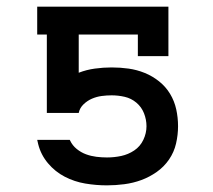

<svg xmlns="http://www.w3.org/2000/svg" viewBox="-20 -550 640 578"><path d="M302 8Q269 8 236.5 2.5Q204 -3 175 -18Q146 -33 124.5 -58.5Q103 -84 95 -116L92 -129H190L191 -127Q198 -112 211 -101.5Q224 -91 239 -85.5Q254 -80 270 -78Q286 -76 302 -76Q324 -76 345 -80.5Q366 -85 384 -97Q402 -109 411.5 -129Q421 -149 421 -170Q421 -190 413.5 -209Q406 -228 390.5 -241Q375 -254 355.5 -258.5Q336 -263 316 -263Q301 -263 286 -261Q271 -259 257 -253Q243 -247 231.5 -236Q220 -225 217 -210H121V-446H92V-530H487V-381H395V-446H217V-331Q240 -340 265.5 -343.5Q291 -347 316 -347Q342 -347 367 -343.5Q392 -340 415.5 -330.5Q439 -321 459 -305Q479 -289 492 -267.5Q505 -246 510.5 -221Q516 -196 516 -170Q516 -144 510 -118Q504 -92 489 -70Q474 -48 452 -32.5Q430 -17 405.5 -8Q381 1 354.5 4.5Q328 8 302 8Z"/></svg>

Font: Iosevka Curly Slab MdEx
Style: Regular
Weight: 500
Width: 7
Monospace: yes
Designer: Belleve Invis
Foundry: Belleve Invis
Version: Version 11.1.0; ttfautohint (v1.8.3)